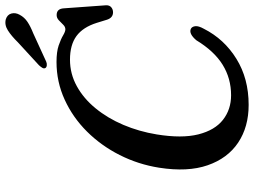

<svg xmlns="http://www.w3.org/2000/svg" viewBox="-137 -811 961 727"><g transform="rotate(-90 343.5 -447.5)"><path d="M597.5 -205.5Q606 -201.5 607.8 -189Q609.5 -176.5 598 -156Q559 -79 484.2 -32.8Q409.5 13.5 310 13.5Q226.5 13.5 167 -26.2Q107.5 -66 81.2 -141.8Q55 -217.5 72 -325.5Q84.5 -404.5 120 -474.8Q155.5 -545 209 -598.8Q262.5 -652.5 329.8 -683.2Q397 -714 472.5 -714Q511 -714 535 -705.8Q559 -697.5 573.2 -689Q587.5 -680.5 596 -680.5Q605.5 -680.5 613.5 -688.8Q621.5 -697 630.2 -705.2Q639 -713.5 650 -713.5Q674 -713.5 675.5 -686L687 -526.5Q687.5 -513.5 679.5 -506.8Q671.5 -500 660.5 -500Q640 -500 632.5 -522.5L620.5 -561.5Q604 -614 570.5 -638.5Q537 -663 481 -663Q427.5 -663 380.8 -637.2Q334 -611.5 296.8 -566Q259.5 -520.5 234.2 -461Q209 -401.5 198 -334.5Q182.5 -239.5 198.2 -177Q214 -114.5 253.2 -83.8Q292.5 -53 346.5 -53Q410 -53 461.8 -85Q513.5 -117 554.5 -184.5Q579 -213.5 597.5 -205.5ZM546.5 -860Q571 -885 592 -898.2Q613 -911.5 634 -906Q651.5 -900.5 655.8 -885Q660 -869.5 651 -853.5Q641.5 -835.5 624.2 -824Q607 -812.5 580.5 -802L473.5 -753Q466.5 -750 459.5 -750.8Q452.5 -751.5 449.5 -756Q446.5 -761.5 450.2 -767.8Q454 -774 460 -780.5Z"/></g></svg>

Font: Fraunces 9pt Soft
Style: Italic
Weight: 400
Italic angle: -16°
Version: Version 1.000;[0bf87f6ff]